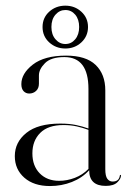

<svg xmlns="http://www.w3.org/2000/svg" viewBox="-20 -632 450 661"><path d="M31 -94.5Q31 -142.5 70.8 -174.5Q110.5 -206.5 187.5 -206.5Q219 -206.5 242.2 -201.5Q265.5 -196.5 284.5 -189.5V-326Q284.5 -435.5 201.5 -435.5Q155.5 -435.5 134.8 -414.5Q114 -393.5 114 -372.5V-344Q114 -328 104.2 -319Q94.5 -310 80.5 -310Q69 -310 61.2 -318.2Q53.5 -326.5 53.5 -342.5Q53.5 -379 93.2 -409.8Q133 -440.5 207.5 -440.5Q276 -440.5 309.2 -408.5Q342.5 -376.5 342.5 -321V-49.5Q342.5 -26 349.5 -16.5Q356.5 -7 367.5 -7Q390 -7 392.5 -27.5Q393 -30 395 -30Q396.5 -30 396.5 -27.5Q396.5 -17 384 -4.5Q371.5 8 344 8Q287 8 287 -46Q263 -19.5 227.5 -5.5Q192 8.5 152 8.5Q96.5 8.5 63.8 -20.2Q31 -49 31 -94.5ZM91.5 -104Q91.5 -61 116.8 -35.2Q142 -9.5 183.5 -9.5Q211 -9.5 237.8 -19.8Q264.5 -30 284.5 -50.5V-185Q265.5 -192 244.5 -196.8Q223.5 -201.5 198.5 -201.5Q145.5 -201.5 118.5 -174.5Q91.5 -147.5 91.5 -104ZM205 -465Q172.5 -465 149.5 -486Q126.5 -507 126.5 -539Q126.5 -571 149.5 -591.8Q172.5 -612.5 205 -612.5Q237.5 -612.5 260.2 -591.5Q283 -570.5 283 -539Q283 -507.5 260.2 -486.2Q237.5 -465 205 -465ZM205 -597.5Q185 -597.5 171 -581.5Q157 -565.5 157 -539Q157 -513 171 -496.8Q185 -480.5 205 -480.5Q225.5 -480.5 239 -496.8Q252.5 -513 252.5 -539Q252.5 -565.5 239 -581.5Q225.5 -597.5 205 -597.5Z"/></svg>

Font: Fraunces 144pt S000 Light
Style: Regular
Weight: 300
Version: Version 1.000; ttfautohint (v1.8.3)